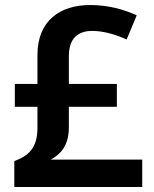

<svg xmlns="http://www.w3.org/2000/svg" viewBox="-20 -744 612 764"><path d="M339 -724C219 -724 129 -662 129 -525V-410H39V-319H129V-235C129 -154 93 -124 37 -103V0H546V-109H182C217 -128 254 -161 254 -236V-319H445V-410H254V-521C254 -593 292 -621 347 -621C393 -621 441 -606 484 -587L524 -683C474 -706 411 -724 339 -724Z"/></svg>

Font: Noto Sans Arabic SemBd
Style: Regular
Weight: 600
Designer: Monotype Design Team, Nadine Chahine, Nizar Qandah and Khaled Hosny
Foundry: Monotype Imaging Inc.
Version: Version 2.012